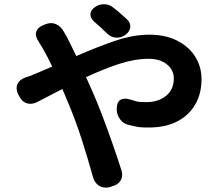

<svg xmlns="http://www.w3.org/2000/svg" viewBox="-20 -835 1040 908"><path d="M573 -670Q552 -655 528 -657Q504 -659 486 -677Q470 -693 453.5 -708Q437 -723 425 -733Q407 -750 407.5 -768.5Q408 -787 430 -802Q450 -816 474.5 -815Q499 -814 517 -798Q534 -785 550.5 -770.5Q567 -756 579 -745Q598 -728 596 -707Q594 -686 573 -670ZM65 -391Q53 -418 63 -438.5Q73 -459 101 -469Q112 -472 118.5 -474.5Q125 -477 137 -482L227 -520Q216 -543 205 -564.5Q194 -586 183 -605Q178 -614 171 -624.5Q164 -635 162 -640Q145 -664 151.5 -685Q158 -706 185 -716L194 -720Q221 -731 244.5 -721Q268 -711 282 -685Q285 -681 287.5 -675.5Q290 -670 294 -665L341 -570Q432 -610 520 -640.5Q608 -671 685 -671Q763 -671 818.5 -642.5Q874 -614 903.5 -566.5Q933 -519 933 -461Q933 -391 902.5 -339.5Q872 -288 816.5 -260Q761 -232 684 -232Q657 -232 642 -233.5Q627 -235 616 -238Q605 -241 590 -244Q563 -249 547 -272Q531 -295 532 -323Q533 -352 549 -362.5Q565 -373 593 -365Q612 -359 625.5 -355.5Q639 -352 672 -352Q728 -352 765 -381.5Q802 -411 802 -465Q802 -503 770 -530Q738 -557 682 -557Q616 -557 539.5 -531.5Q463 -506 387 -470L416 -405Q440 -351 464.5 -286.5Q489 -222 512 -156Q535 -90 554 -31Q563 -4 551 17.5Q539 39 510 46L499 50Q471 57 449.5 44Q428 31 420 3Q396 -83 368 -171Q340 -259 302 -350L275 -414L155 -352Q129 -339 105.5 -347Q82 -355 70 -382Z"/></svg>

Font: Chiron GoRound TC
Style: Bold
Weight: 700
Designer: Ryoko NISHIZUKA 西塚涼子 (kana, bopomofo & ideographs); Paul D. Hunt (Latin, Greek & Cyrillic); Sandoll Communications 산돌커뮤니
Foundry: Adobe
Version: Version 1.000;hotconv 1.1.1;makeotfexe 2.6.0